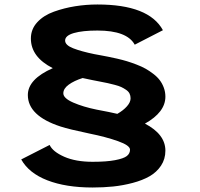

<svg xmlns="http://www.w3.org/2000/svg" viewBox="-20 -726 890 855"><path d="M716.5 -55Q716.5 -17.5 697 11.8Q677.5 41 646 59Q614.5 77 571 88.5Q527.5 100 484 104.5Q440.5 109 392.5 109Q273.5 109 191 77Q108.5 45 74.5 -16L201 -80.5Q215 -50.5 266 -28Q317 -5.5 392.5 -5.5Q454.5 -5.5 492.5 -12.8Q530.5 -20 544.8 -31.2Q559 -42.5 559 -59.5Q559 -78.5 505.2 -97.5Q451.5 -116.5 379.5 -131Q286.5 -150.5 250 -162.5Q104 -210 104 -303Q104 -373.5 215 -422.5Q117.5 -472 117.5 -554.5Q117.5 -596 145.8 -626.8Q174 -657.5 220 -674Q266 -690.5 314.8 -698.2Q363.5 -706 414 -706Q643 -706 705.5 -591.5L580 -527Q545.5 -590 414 -590Q347.5 -590 308.8 -578.8Q270 -567.5 270 -545.5Q270 -525 305.8 -511Q341.5 -497 400 -485Q406 -484 427 -480Q448 -476 462.5 -473.2Q477 -470.5 501.8 -464.8Q526.5 -459 544.8 -453.5Q563 -448 586.8 -439Q610.5 -430 627.5 -420.5Q644.5 -411 662.2 -397.5Q680 -384 691.2 -369.2Q702.5 -354.5 709.5 -335.5Q716.5 -316.5 716.5 -295.5Q716.5 -226.5 625.5 -175.5Q716.5 -128 716.5 -55ZM409.5 -238Q471 -226.5 502.5 -219Q529.5 -234.5 545.5 -252.8Q561.5 -271 561.5 -288Q561.5 -300 556.8 -309.5Q552 -319 541.2 -326.2Q530.5 -333.5 519.8 -338.5Q509 -343.5 490.8 -348.2Q472.5 -353 459.8 -355.8Q447 -358.5 424.8 -362.8Q402.5 -367 390.5 -369.5Q362 -375.5 348 -378.5Q310 -366.5 286 -349Q262 -331.5 262 -310.5Q262 -288.5 306.2 -269.2Q350.5 -250 409.5 -238Z"/></svg>

Font: League Mono Wide
Style: Bold
Weight: 700
Width: 8
Designer: Tyler Finck
Foundry: The League of Moveable Type / Tyler Finck
Version: Version 2.210